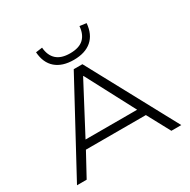

<svg xmlns="http://www.w3.org/2000/svg" viewBox="-202 -1134 1312 1325"><g transform="rotate(-30 453.5 -471.5)"><path d="M38 0 419 -705H488L869 0H790L681 -202L723 -182H181L225 -202L115 0ZM451 -631 239 -229 207 -244H698L666 -229L454 -631ZM453 -760Q362 -760 310 -805Q258 -850 252 -936L304 -943Q309 -879 346 -845.5Q383 -812 453 -812Q525 -812 561 -845.5Q597 -879 602 -943L655 -936Q648 -850 596 -805Q544 -760 453 -760Z"/></g></svg>

Font: Nunito Sans 10pt Expanded Light
Style: Regular
Weight: 300
Width: 7
Designer: Vernon Adams
Foundry: Vernon Adams
Version: Version 3.101;gftools[0.9.27]